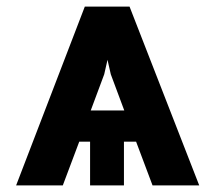

<svg xmlns="http://www.w3.org/2000/svg" viewBox="-20 -561 654 584"><path d="M357 -130V3H254V-130H221L171 3H29L238 -541H374L586 3H444L394 -130ZM358 -225 317 -335 307 -379 297 -335 256 -225Z"/></svg>

Font: Sinter Bold
Style: Regular
Weight: 700
Foundry: Adobe & rsms
Version: Version 1.000